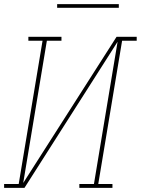

<svg xmlns="http://www.w3.org/2000/svg" viewBox="-38 -914 685 934"><path d="M-18 0V-19H53L169 -716H100V-735H261V-716H190L75 -24L529 -735H627V-716H556L440 -19H509V0H348V-19H419L534 -711L81 0ZM240 -876V-894H540V-876Z"/></svg>

Font: Iosevka Slab Thin Extended
Style: Italic
Weight: 100
Width: 7
Italic angle: -9°
Monospace: yes
Designer: Belleve Invis
Foundry: Belleve Invis
Version: Version 11.1.0; ttfautohint (v1.8.3)